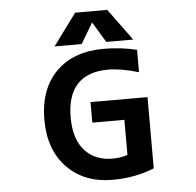

<svg xmlns="http://www.w3.org/2000/svg" viewBox="-62 -1025 1124 1101"><g transform="rotate(-5 500.0 -475.0)"><path d="M555.7 -741.2Q654.3 -741.2 746.1 -718.8V-589.8Q645.5 -620.1 570.3 -620.1Q453.1 -620.1 393.1 -556.2Q333 -492.2 333 -365.2Q333 -241.2 392.1 -175.3Q451.2 -109.4 552.7 -109.4Q597.7 -109.4 638.7 -123V-325.2H454.1V-443.4H782.2V-33.2Q670.9 11.7 542 11.7Q379.9 11.7 280.8 -89.8Q181.6 -191.4 181.6 -365.2Q181.6 -541 281.2 -641.1Q380.9 -741.2 555.7 -741.2ZM502.9 -897.5 432.6 -779.3H276.4L411.1 -961.9H595.7L729.5 -779.3H574.2Z"/></g></svg>

Font: Gen Shin Gothic Monospace Bold
Style: Bold
Weight: 700
Designer: [Source Han Sans]
Ryoko NISHIZUKA  (kana & ideographs); Paul D. Hunt (Latin, Greek & Cyrillic); Wenlong ZHANG  (bopomofo
Version: Version 1.002.20150607